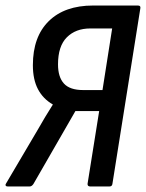

<svg xmlns="http://www.w3.org/2000/svg" viewBox="-30 -675 528 695"><path d="M-2 0Q-8 0 -9.5 -3.5Q-11 -7 -8 -11L107 -206Q120 -229 133.5 -251.5Q147 -274 161 -296V-297Q126 -317 107.5 -352Q89 -387 89 -439Q89 -542 146.5 -598.5Q204 -655 307 -655H469Q480 -655 478 -645L377 -10Q376 0 366 0H297Q286 0 287 -10L329 -273H243L91 -9Q85 0 77 0ZM271 -349H341L376 -572H297Q244 -572 212 -540Q180 -508 180 -442Q180 -396 201.5 -372.5Q223 -349 271 -349Z"/></svg>

Font: Sofia Sans Condensed SemiBold
Style: Italic
Weight: 600
Italic angle: -9°
Version: Version 4.100